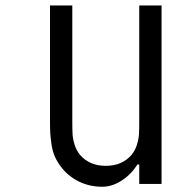

<svg xmlns="http://www.w3.org/2000/svg" viewBox="-20 -687 707 717"><path d="M362 10.4Q315.1 10.4 276 -8.5Q237 -27.3 211.6 -59.2Q195.3 -79.4 185.5 -100.9Q175.8 -122.4 172.2 -148.4Q168.6 -174.5 167.6 -191.4Q166.7 -208.3 166.7 -238.9V-666.7H250V-238.9Q250 -203.1 251 -185.5Q252 -168 258.8 -146.2Q265.6 -124.3 279.3 -108.1Q314.5 -67.7 375 -67.7Q435.5 -67.7 470.7 -108.1Q484.4 -124.3 491.2 -146.2Q498 -168 499 -185.5Q500 -203.1 500 -238.9V-666.7H583.3V0H500V-72.9H493.5Q469.4 -35.2 433.9 -12.4Q398.4 10.4 362 10.4Z"/></svg>

Font: Monoid
Style: Regular
Weight: 400
Width: 4
Monospace: yes
Designer: Andreas Larsen (@larsenwork)
Version: Version 0.61